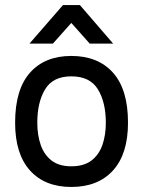

<svg xmlns="http://www.w3.org/2000/svg" viewBox="-20 -732 567 762"><path d="M230 -712H297L429 -559H336L263 -641L190 -559H97ZM40 -245Q40 -377 99 -443.5Q158 -510 263 -510Q369 -510 428.5 -443.5Q488 -377 488 -245Q488 -121 428.5 -55.5Q369 10 263 10Q158 10 99 -55.5Q40 -121 40 -245ZM263 -72Q313 -72 343 -95Q373 -118 386.5 -157Q400 -196 400 -245Q400 -326 368.5 -377.5Q337 -429 263 -429Q190 -429 159 -377.5Q128 -326 128 -245Q128 -196 141.5 -157Q155 -118 184.5 -95Q214 -72 263 -72Z"/></svg>

Font: Haskoy Medium
Style: Regular
Weight: 500
Designer: Ertekin Erdin
Foundry: Ertekin Erdin
Version: Version 1.500; ttfautohint (v1.8.3)